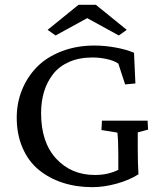

<svg xmlns="http://www.w3.org/2000/svg" viewBox="-20 -772 673 801"><path d="M508.8 -647.5 475.6 -624 343.8 -696.3 211.9 -624 178.7 -647.5 307.6 -752H379.9ZM365.2 8.8Q297.9 8.8 240.7 -10Q183.6 -28.8 140.9 -64.2Q98.1 -99.6 74 -155.5Q49.8 -211.4 49.8 -281.2Q49.8 -342.8 72 -397.5Q94.2 -452.1 134.8 -493.2Q175.3 -534.2 237.3 -558.1Q299.3 -582 374 -582Q415.5 -582 460.9 -574Q506.3 -565.9 539.1 -551.8L544.9 -423.8L502 -419.9L473.6 -506.8Q455.6 -519 425.8 -525.6Q396 -532.2 366.2 -532.2Q311 -532.2 269 -513.9Q227.1 -495.6 201.7 -463.1Q176.3 -430.7 163.8 -389.4Q151.4 -348.1 151.4 -299.8Q151.4 -178.2 214.4 -110.1Q277.3 -42 376 -42Q430.7 -42 473.6 -63.5V-125Q473.6 -185.5 469.7 -218.8L403.3 -229.5L405.3 -268.6H595.7L597.7 -231.4L554.7 -219.7V-151.4Q554.7 -94.7 557.6 -44.9Q520 -20.5 466.8 -5.9Q413.6 8.8 365.2 8.8Z"/></svg>

Font: Crimson Pro
Style: Regular
Weight: 400
Designer: Jacques Le Bailly
Foundry: Baron von Fonthausen
Version: Version 1.003